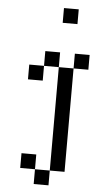

<svg xmlns="http://www.w3.org/2000/svg" viewBox="-61 -729 507 996"><g transform="rotate(5 192.5 -230.5)"><path d="M230.8 -153.8H307.7V-76.9H230.8ZM230.8 -230.8H307.7V-153.8H230.8ZM230.8 -307.7H307.7V-230.8H230.8ZM230.8 -384.6H307.7V-307.7H230.8ZM153.8 -461.5H230.8V-384.6H153.8ZM76.9 -384.6H153.8V-307.7H76.9ZM230.8 -692.3H307.7V-615.4H230.8ZM307.7 -461.5H384.6V-384.6H307.7ZM230.8 -76.9H307.7V0H230.8ZM230.8 0H307.7V76.9H230.8ZM230.8 76.9H307.7V153.8H230.8ZM153.8 153.8H230.8V230.8H153.8ZM76.9 76.9H153.8V153.8H76.9Z"/></g></svg>

Font: Jacquarda Bastarda 9
Style: Regular
Weight: 400
Designer: Sarah Cadigan-Fried
Version: Version 1.000; ttfautohint (v1.8.4.7-5d5b)